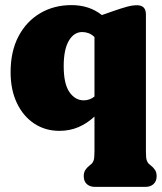

<svg xmlns="http://www.w3.org/2000/svg" viewBox="-20 -499 636 752"><path d="M352.5 233Q332 233 320 222Q308 211 308 191Q308 176.5 314.2 166.8Q320.5 157 331.5 148.5L337.5 143.5Q343.5 138.5 346.8 129.2Q350 120 350 95V-42.5Q321 -15.5 287 -1Q253 13.5 212.5 13.5Q157 13.5 113.8 -15.2Q70.5 -44 46 -95.8Q21.5 -147.5 21.5 -216.5Q21.5 -297.5 52.2 -356.2Q83 -415 137 -447Q191 -479 260 -479Q330 -479 379 -440L429 -457.5Q456.5 -467 477.8 -472.8Q499 -478.5 516.5 -478.5Q551.5 -478.5 551.5 -442.5V95Q551.5 120 554.8 129.2Q558 138.5 564 143.5L570 148.5Q581 157 587.2 166.8Q593.5 176.5 593.5 191Q593.5 210.5 581.5 221.8Q569.5 233 549 233ZM229.5 -240Q229.5 -170.5 252 -138.2Q274.5 -106 308 -106Q331.5 -106 350 -121V-354Q339 -364.5 327 -369Q315 -373.5 302 -373.5Q269.5 -373.5 249.5 -339.2Q229.5 -305 229.5 -240Z"/></svg>

Font: Fraunces 72pt SuperSoft Black
Style: Regular
Weight: 900
Version: Version 1.000;[0bf87f6ff]